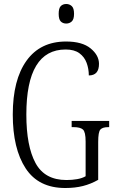

<svg xmlns="http://www.w3.org/2000/svg" viewBox="-20 -932 581 962"><path d="M307 10Q173 10 108.5 -88.5Q44 -187 44 -358Q44 -532 113 -628Q182 -724 311 -724Q392 -724 434 -689.5Q476 -655 476 -612Q476 -554 425 -554Q425 -587 414 -617Q403 -647 377.5 -665.5Q352 -684 309 -684Q112 -684 112 -358Q112 -200 158 -115Q204 -30 313 -30Q342 -30 367 -34.5Q392 -39 409 -49V-223Q409 -271 395.5 -283Q382 -295 349 -295H339V-326H527V-295H522Q494 -295 483 -283Q472 -271 472 -221V-31Q435 -10 395.5 0Q356 10 307 10ZM312 -814Q295 -814 284.5 -824.5Q274 -835 274 -863Q274 -891 284.5 -901.5Q295 -912 312 -912Q328 -912 339.5 -901.5Q351 -891 351 -863Q351 -835 339.5 -824.5Q328 -814 312 -814Z"/></svg>

Font: Noto Serif Ethiopic ExtraCondensed Light
Style: Regular
Weight: 300
Width: 2
Designer: Monotype Design Team
Foundry: Monotype Imaging Inc.
Version: Version 2.102; ttfautohint (v1.8.4.7-5d5b)